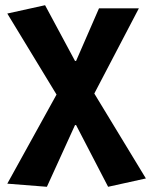

<svg xmlns="http://www.w3.org/2000/svg" viewBox="-20 -528 580 737"><path d="M160 189 268 -48H272L395 189L540 157L342 -169L513 -496H360L272 -294H268L153 -508L8 -476L197 -165L8 177Z"/></svg>

Font: Giro Sans Regular
Style: Bold
Weight: 700
Designer: Paul D. Hunt
Foundry: Adobe Systems Incorporated
Version: Version 1.000;PS 1.0;hotconv 1.0.88;makeotf.lib2.5.647800